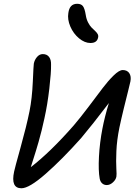

<svg xmlns="http://www.w3.org/2000/svg" viewBox="-20 -1006 747 1023"><path d="M461.9 -776.9Q431.2 -776.9 401.1 -801.8Q371.1 -826.7 354.7 -864.7Q338.4 -902.8 344.2 -937Q350.6 -985.8 391.1 -985.8Q412.1 -985.8 421.6 -973.6Q431.2 -961.4 437 -925.8Q440.4 -903.3 449.5 -886Q458.5 -868.7 468 -859.1Q477.5 -849.6 486.3 -841.6Q495.1 -833.5 500 -825.2Q504.9 -816.9 502.9 -807.1Q497.6 -776.9 461.9 -776.9ZM94.2 -2.9Q36.1 -2.9 55.2 -91.8Q58.1 -107.4 89.6 -220.5Q121.1 -333.5 137.2 -413.1Q150.9 -481 154.8 -570.3Q158.7 -659.7 160.2 -667Q164.1 -687 177.2 -702.4Q190.4 -717.8 208 -717.8Q230 -717.8 241.5 -702.6Q252.9 -687.5 252 -661.1Q252.9 -621.6 242.9 -534.7Q232.9 -447.8 216.8 -376Q209.5 -342.8 201.9 -311.3Q194.3 -279.8 185.5 -249.8Q176.8 -219.7 171.1 -201.2Q165.5 -182.6 156 -153.1Q146.5 -123.5 144 -115.2Q250 -197.3 373 -337.9Q407.2 -377.9 453.1 -438.7Q499 -499.5 527.3 -537.1Q555.7 -574.7 585.4 -603.8Q615.2 -632.8 633.8 -632.8Q657.7 -632.8 668.9 -616Q680.2 -599.1 674.8 -571.8Q673.3 -563.5 663.3 -523.9Q653.3 -484.4 639.4 -427.5Q625.5 -370.6 616.2 -326.2Q602.5 -258.8 600.1 -200.7Q597.7 -142.6 599.9 -108.4Q602.1 -74.2 600.1 -64.9Q597.2 -48.3 581.5 -34.2Q565.9 -20 548.8 -20Q534.2 -20 524.2 -29.1Q514.2 -38.1 511.2 -54.2Q503.4 -96.7 507.3 -171.4Q511.2 -246.1 525.9 -321.8Q537.6 -382.8 560.1 -457Q470.2 -338.9 412.1 -270Q310.5 -156.2 223.1 -79.6Q135.7 -2.9 94.2 -2.9Z"/></svg>

Font: Shantell Sans Irregular
Style: Italic
Weight: 400
Italic angle: -11.31°
Designer: Stephen Nixon, Anya Danilova, Shantell Martin
Foundry: Arrow Type
Version: Version 1.006;[9816181b4]